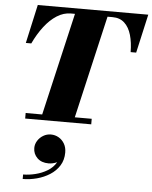

<svg xmlns="http://www.w3.org/2000/svg" viewBox="-70 -807 996 1261"><g transform="rotate(5 428.0 -176.5)"><path d="M185.9 187.2Q185.9 162 199.9 139.6Q213.9 117.2 237.1 103.4Q260.3 89.6 287.5 89.6Q315.1 89.6 338.7 103.2Q362.3 116.8 376.7 141.4Q391.1 166 391.1 199.2Q391.1 248.8 367.9 285.8Q344.7 322.8 306.1 347.4Q267.5 372 220.9 384.4Q174.3 396.8 127.9 396.8V367.2Q165.9 367.2 208.5 356.8Q251.1 346.4 287.5 324.4Q323.9 302.4 343.9 267.2Q330.3 273.6 315.7 276.8Q301.1 280 287.9 280Q241.1 280 213.5 253.2Q185.9 226.4 185.9 187.2ZM109.5 -36.5H218.5L375.5 -713.5H348.5Q300.5 -713.5 256.2 -685.2Q212 -657 174 -607.5Q136 -558 106.5 -495H70.5L127 -750H855.5L798 -495H761.5Q761 -558.5 746.8 -607.8Q732.5 -657 702.2 -685.2Q672 -713.5 623.5 -713.5H590L433.5 -36.5H545V0H109.5Z"/></g></svg>

Font: Bodoni* 06pt Fatface
Style: Italic
Weight: 900
Italic angle: -13°
Version: Version 2.3